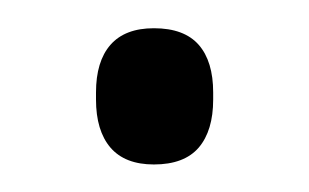

<svg xmlns="http://www.w3.org/2000/svg" viewBox="-20 -108 219 136"><path d="M89 8.5Q68.5 8.5 58.2 -3.5Q48 -15.5 48 -37.5V-42.5Q48 -64.5 58.2 -76.2Q68.5 -88 89 -88Q110.5 -88 120.8 -76.2Q131 -64.5 131 -42.5V-37.5Q131 -15.5 120.8 -3.5Q110.5 8.5 89 8.5Z"/></svg>

Font: Anek Kannada Light
Style: Regular
Weight: 300
Designer: Vaishnavi Murthy, Maithili Shingre (Kannada) & Yesha Goshar (Latin)
Foundry: Ek Type
Version: Version 1.003